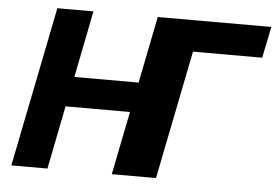

<svg xmlns="http://www.w3.org/2000/svg" viewBox="-50 -768 1204 837"><g transform="rotate(5 552.0 -350.0)"><path d="M661 0H503L558 -277H241L186 0H28L168 -700H326L268 -408H585L643 -700H801ZM607.5 -700H1104.5L1076.5 -563H744.5L634.5 0H467.5Z"/></g></svg>

Font: Argentum Sans SemiBold
Style: Italic
Weight: 600
Italic angle: -11°
Designer: Julieta Ulanovsky (font), Cristiano Sobral (main changes and remaster)
Foundry: Julieta Ulanovsky (font), Cristiano Sobral (main changes and remaster)
Version: Version 2.007;June 15, 2022;FontCreator 14.0.0.2814 64-bit; 